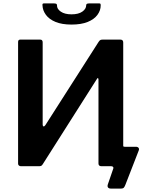

<svg xmlns="http://www.w3.org/2000/svg" viewBox="-20 -974 877 1125"><path d="M630 131Q618 131 613 124.5Q608 118 612 106L644 13Q646 7 642 3.5Q638 0 632 0H592L699 -126Q699 -114 711 -114H776Q787 -114 792 -107.5Q797 -101 792 -90L715 108Q711 119 706 125Q701 131 690 131ZM215 -742Q230 -742 230 -726V-244Q230 -235 235 -233.5Q240 -232 246 -241L558 -729Q564 -738 569 -740Q574 -742 584 -742H685Q702 -742 702 -725V-16Q702 0 684 0H575Q557 0 557 -16V-509Q557 -515 553.5 -516Q550 -517 547 -510L230 -11Q225 -3 219.5 -1.5Q214 0 206 0H103Q96 0 91 -4Q86 -8 86 -15V-728Q86 -742 99 -742ZM399 -830Q343 -830 305.5 -845.5Q268 -861 249 -887Q230 -913 229 -942Q228 -949 230 -951.5Q232 -954 237 -954H296Q306 -954 310 -951.5Q314 -949 314 -943Q313 -922 336 -906Q359 -890 399 -890ZM399 -830V-890Q440 -890 462.5 -906Q485 -922 485 -943Q485 -949 489 -951.5Q493 -954 503 -954H562Q567 -954 568.5 -951.5Q570 -949 570 -942Q570 -913 551 -887Q532 -861 494 -845.5Q456 -830 399 -830Z"/></svg>

Font: Libre Franklin SemiBold
Style: Regular
Weight: 600
Designer: Pablo Impallari, Rodrigo Fuenzalida, Nhung Nguyen
Foundry: Impallari Type
Version: Version 3.000